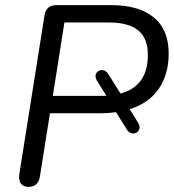

<svg xmlns="http://www.w3.org/2000/svg" viewBox="-20 -725 681 752"><path d="M91.3 6.9Q71.5 6.9 62 -5.9Q52.5 -18.7 55.4 -41L154.3 -664.8Q160.6 -705 201.3 -705H415Q523 -705 581.9 -657.2Q640.7 -609.3 640.7 -515.4Q640.7 -432.1 600.5 -375.2Q560.3 -318.3 481.9 -295.4L483.4 -304.7L521.3 -243.7Q528.7 -231.5 526 -221.2Q523.3 -210.8 514.8 -205.7Q506.2 -200.5 495.3 -202.9Q484.5 -205.4 476.7 -218.1L430.8 -291.4L442 -286.5Q427 -284.5 410.8 -283Q394.5 -281.5 377.5 -281.5H175.7L136.3 -33.7Q130 6.9 91.3 6.9ZM407.9 -636.9H232.3L186.9 -349.6H382.5Q389.6 -349.6 397.3 -349.9Q404.9 -350.2 413.9 -351.2L407.6 -332.3L359.5 -409.4Q352.1 -422.2 354.8 -432.3Q357.5 -442.3 366.4 -447.3Q375.2 -452.2 386 -449.5Q396.9 -446.8 405.3 -433L459.4 -346.8L445.3 -357.1Q559.1 -383.3 559.1 -510.1Q559.1 -575.8 520.8 -606.3Q482.5 -636.9 407.9 -636.9Z"/></svg>

Font: Nunito Variable Extra Light
Style: Italic
Weight: 200
Italic angle: -9°
Designer: Vernon Adams
Foundry: Vernon Adams
Version: Version 3.602